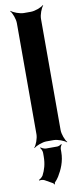

<svg xmlns="http://www.w3.org/2000/svg" viewBox="-110 -814 486 1105"><g transform="rotate(-10 132.5 -262.0)"><path d="M203 -50V-700C203 -724 217 -761 229 -774L227 -776C214 -764 177 -750 153 -750H112C88 -750 51 -764 38 -776L36 -774C48 -761 62 -724 62 -700V-50C62 -26 48 11 36 24L38 26C51 14 88 0 112 0H153C177 0 214 14 227 26L229 24C217 11 203 -26 203 -50ZM62 218 108 244C110 245 113 250 113 252L117 251C117 249 117 244 118 242C127 233 135 223 142 212C164 176 185 130 185 75V58C185 49 191 37 195 33L192 30C188 34 176 40 168 40H102C92 40 77 33 72 28L69 31C74 36 81 51 81 61V82C81 128 70 161 55 190C50 198 37 209 30 211L32 215C38 213 53 213 62 218Z"/></g></svg>

Font: Asimov
Style: Edge
Weight: 500
Designer: Google
Version: Version 2.000980: 2014